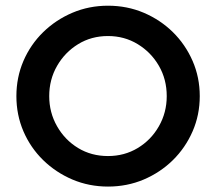

<svg xmlns="http://www.w3.org/2000/svg" viewBox="-20 -658 776 690"><path d="M368.1 12.5Q300 12.5 240.3 -12.8Q180.6 -38.2 135.1 -82.6Q89.6 -127.1 64.2 -186.1Q38.9 -245.1 38.9 -312.5Q38.9 -379.9 64.2 -438.9Q89.6 -497.9 135.1 -542.4Q180.6 -586.8 240.3 -612.2Q300 -637.5 368.1 -637.5Q436.8 -637.5 496.5 -612.2Q556.2 -586.8 601.4 -542.4Q646.5 -497.9 672.2 -438.9Q697.9 -379.9 697.9 -312.5Q697.9 -245.1 672.2 -186.1Q646.5 -127.1 601.4 -82.6Q556.2 -38.2 496.5 -12.8Q436.8 12.5 368.1 12.5ZM368.1 -97.2Q427.1 -97.2 475 -126Q522.9 -154.9 551 -204.2Q579.2 -253.5 579.2 -312.5Q579.2 -372.9 551 -421.5Q522.9 -470.1 475 -499.3Q427.1 -528.5 368.1 -528.5Q308.3 -528.5 260.8 -499.3Q213.2 -470.1 185.1 -421.2Q156.9 -372.2 156.9 -312.5Q156.9 -253.5 185.1 -204.2Q213.2 -154.9 260.8 -126Q308.3 -97.2 368.1 -97.2Z"/></svg>

Font: Afacad SemiBold
Style: Regular
Weight: 600
Designer: Kristian Moeller
Foundry: Dicotype
Version: Version 1.000